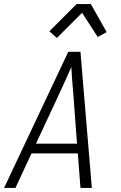

<svg xmlns="http://www.w3.org/2000/svg" viewBox="-24 -925 594 945"><path d="M-4 0 312 -670H372L428 0H372L359 -170H131L52 0ZM355 -218 338 -447Q335 -484 332 -521Q329 -558 327 -595Q311 -558 294 -521Q277 -484 260 -447L153 -218ZM256 -738 219 -771 353 -905H423L501 -767L457 -743L380 -862Z"/></svg>

Font: Lode Dark Term
Style: Italic
Weight: 400
Italic angle: -11°
Monospace: yes
Designer: Belleve Invis
Foundry: Belleve Invis
Version: Version 29.2.0